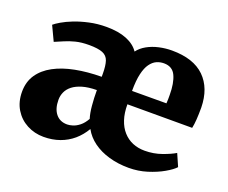

<svg xmlns="http://www.w3.org/2000/svg" viewBox="-99 -724 1058 890"><g transform="rotate(20 430.0 -279.0)"><path d="M186.5 11Q142 11 104.2 -9Q66.5 -29 44.2 -65.8Q22 -102.5 22 -152Q22 -201 46.2 -236.8Q70.5 -272.5 114 -296Q157.5 -319.5 216.8 -331Q276 -342.5 345.5 -343V-357.5Q345.5 -397.5 338 -420.2Q330.5 -443 308 -452.2Q285.5 -461.5 240.5 -461.5Q202.5 -461.5 174.2 -454.2Q146 -447 123.8 -437.2Q101.5 -427.5 81 -419L47 -491Q56.5 -499.5 78.5 -512.5Q100.5 -525.5 132.2 -538Q164 -550.5 203.8 -559.2Q243.5 -568 288 -568Q347.5 -568 388 -551.5Q428.5 -535 448.5 -505Q464 -526 490 -540.5Q516 -555 547.5 -562Q579 -569 610.5 -569Q717 -569 771.8 -515.5Q826.5 -462 828 -366.5Q828 -332.5 826.2 -307.5Q824.5 -282.5 820.5 -264H501Q501 -221 511.8 -188.5Q522.5 -156 542.5 -133.8Q562.5 -111.5 589.5 -100.2Q616.5 -89 649 -89Q693 -89 732.5 -103Q772 -117 795 -131L821.5 -70.5Q806.5 -54 773.2 -35Q740 -16 696.8 -2.5Q653.5 11 606.5 11Q554 11 509 -2Q464 -15 430.8 -39.2Q397.5 -63.5 379 -97.5Q359 -63.5 330.8 -39.2Q302.5 -15 266.2 -2Q230 11 186.5 11ZM500 -329.5 669.5 -330Q670.5 -337.5 670.5 -350.5Q670.5 -363.5 670.5 -371.5Q670.5 -430 654.2 -465.2Q638 -500.5 596 -500.5Q576.5 -500.5 559.5 -492.8Q542.5 -485 529 -466.2Q515.5 -447.5 507.8 -414.5Q500 -381.5 500 -329.5ZM270 -80.5Q281.5 -80.5 297.2 -85.2Q313 -90 329.8 -103.2Q346.5 -116.5 360 -140.5Q352 -165.5 348.8 -201.8Q345.5 -238 345.5 -277.5Q304 -277 275.2 -268.5Q246.5 -260 228.2 -245.8Q210 -231.5 201.8 -213.2Q193.5 -195 193.5 -174.5Q193.5 -130.5 213.8 -105.5Q234 -80.5 270 -80.5Z"/></g></svg>

Font: Merriweather 20pt Black
Style: Regular
Weight: 900
Version: Version 2.100